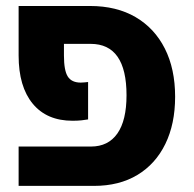

<svg xmlns="http://www.w3.org/2000/svg" viewBox="-20 -609 635 629"><path d="M287.6 0H41V-128.9H277.8Q334.5 -128.9 364.5 -171.6Q394.5 -214.4 394.5 -296.9Q394.5 -465.3 276.9 -465.3H189.5V-426.8Q189.5 -377.9 202.1 -358.2Q214.8 -338.4 244.6 -338.4Q252 -338.4 256.8 -339.1Q261.7 -339.8 268.6 -340.3V-217.8Q260.3 -216.3 247.1 -214.8Q233.9 -213.4 217.8 -213.4Q133.3 -213.4 87.2 -269.3Q41 -325.2 41 -427.2V-589.4H274.9Q361.8 -589.4 424.1 -553Q486.3 -516.6 520 -450Q553.7 -383.3 553.7 -292Q553.7 -203.1 521.7 -137.5Q489.7 -71.8 430.2 -35.9Q370.6 0 287.6 0Z"/></svg>

Font: Lunasima
Style: Bold
Weight: 700
Designer: The DocRepair Project, Monotype Design Team
Foundry: Google
Version: Version 2.009